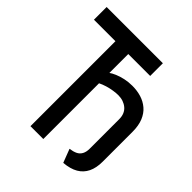

<svg xmlns="http://www.w3.org/2000/svg" viewBox="-195 -829 973 973"><g transform="rotate(45 291.0 -343.0)"><path d="M386 -510Q358 -510 333 -504.5Q308 -499 288 -490.5Q268 -482 256 -473V-399Q274 -408 294 -414Q314 -420 334 -423Q354 -426 369 -426Q388 -426 404 -420.5Q420 -415 432.5 -404.5Q445 -394 451.5 -378.5Q458 -363 458 -343V-131Q458 -108 449.5 -92.5Q441 -77 425 -69.5Q409 -62 386 -59L414 14Q461 10 491 -7.5Q521 -25 536 -56Q551 -87 551 -131V-345Q551 -390 538 -421.5Q525 -453 502 -472.5Q479 -492 449.5 -501Q420 -510 386 -510ZM257 -609H414V-700H11V-609H165V0H257Z"/></g></svg>

Font: Advent Pro SemiBold
Style: Regular
Weight: 600
Designer: VivaRado, Andreas Kalpakidis
Foundry: VivaRado, Andreas Kalpakidis
Version: Version 3.000